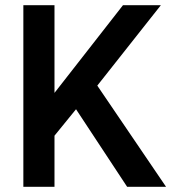

<svg xmlns="http://www.w3.org/2000/svg" viewBox="-20 -720 675 740"><path d="M273 -299 190 -197V0H70V-700H190V-362L454 -700H600L355 -390L620 0H470Z"/></svg>

Font: PT Root UI Web Bold
Style: Regular
Weight: 700
Designer: Vitaly Kuzmin
Foundry: ParaType Ltd.
Version: Version 1.000W